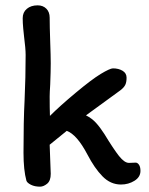

<svg xmlns="http://www.w3.org/2000/svg" viewBox="-20 -695 557 719"><path d="M79 -18Q68 -58 68 -123Q68 -243 72 -318Q76 -407 76 -489Q76 -513 70 -559Q69 -567 67 -588Q65 -609 65 -627Q65 -649 80.5 -662Q96 -675 121 -675Q141 -675 153.5 -662.5Q166 -650 166 -629Q166 -597 168 -539Q170 -485 170 -458Q170 -428 168 -378Q166 -348 166 -334Q166 -290 167 -261Q204 -298 264 -348Q324 -398 357 -418Q392 -439 403 -439Q424 -439 439 -430Q454 -421 454 -404Q454 -387 449 -377Q444 -367 431 -357L302 -263Q324 -252 339.5 -235Q355 -218 371 -193Q405 -137 425.5 -111Q446 -85 463 -85L488 -86Q495 -86 500.5 -78Q506 -70 506 -55Q506 -32 483.5 -18Q461 -4 433 -4Q394 -4 364 -34.5Q334 -65 307 -117Q268 -191 230 -205L166 -153L170 -44Q170 -18 156.5 -7Q143 4 130 4Q110 4 96 -3Q82 -10 79 -18Z"/></svg>

Font: Itim
Style: Regular
Weight: 400
Designer: Suppakit Chalermlarp
Version: Version 1.002g